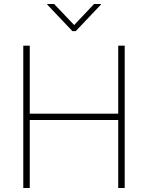

<svg xmlns="http://www.w3.org/2000/svg" viewBox="-20 -934 735 954"><path d="M95.7 -707H127.9V-369.1H567.4V-707H599.6V0H567.4V-337.9H127.9V0H95.7ZM348.6 -809.6 447.3 -914.1H481.4V-911.1L356.4 -779.3H339.8L214.8 -911.1V-914.1H249Z"/></svg>

Font: Pretendard GOV Thin
Style: Regular
Weight: 100
Designer: Base glyphs from Inter by Rasmus Andersson; Hangeul glyphs from Noto Sans CJK(Source Han Sans) by Jang Soo-young and Kan
Foundry: Kil Hyung-jin
Version: Version 1.309